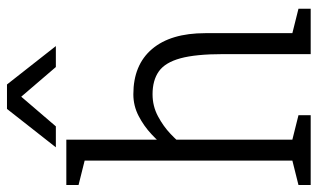

<svg xmlns="http://www.w3.org/2000/svg" viewBox="-200 -710 910 550"><g transform="rotate(-90 255.0 -435.0)"><path d="M375 -250Q375 -329 363 -373Q351 -417 325.5 -435Q300 -453 260 -453V-508Q344 -508 389.5 -454.5Q435 -401 435 -302V-250ZM130 0H70V-700H130ZM375 0V-250H435V0ZM102 -350 70 -360Q70 -360 79 -375Q88 -390 105 -412Q122 -434 145.5 -456Q169 -478 198 -493Q227 -508 260 -508V-453Q226 -453 197 -437.5Q168 -422 146.5 -401.5Q125 -381 113.5 -365.5Q102 -350 102 -350ZM0 -700H80V-645L0 -665ZM425 0V-55L505 -35V0ZM120 0V-55L200 -35V0ZM0 0V-35L80 -55V0ZM218 -870H288L398 -730H338ZM288 -870 168 -730H108L218 -870Z"/></g></svg>

Font: Epunda Slab Light
Style: Regular
Weight: 300
Designer: Simon Atzbach
Foundry: typofactur
Version: Version 1.102